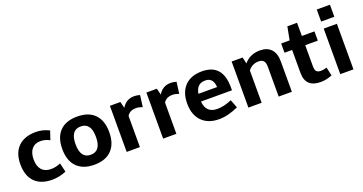

<svg xmlns="http://www.w3.org/2000/svg" viewBox="-39 -1387 3873 2051"><g transform="rotate(-20 1898.0 -362.0)"><path d="M455.1 -495.1 421.9 -396Q368.7 -423.8 318.8 -423.8Q253.9 -423.8 218.5 -381.8Q183.1 -339.8 183.1 -263.2Q183.1 -187 219.5 -145.5Q255.9 -104 324.2 -104Q380.4 -104 434.1 -127.9L458 -25.9Q421.9 -9.8 379.9 -1Q337.9 7.8 299.8 7.8Q169.9 7.8 101.1 -62Q32.2 -131.8 32.2 -263.2Q32.2 -391.1 103 -461.7Q173.8 -532.2 303.2 -532.2Q383.3 -532.2 455.1 -495.1Z M1042.5 -263.2Q1042.5 -131.3 973.6 -60.1Q904.8 11.2 775.4 11.2Q647.5 11.2 578.1 -59.8Q508.8 -130.9 508.8 -263.2Q508.8 -395 577.6 -465.6Q646.5 -536.1 775.4 -536.1Q904.8 -536.1 973.6 -465.6Q1042.5 -395 1042.5 -263.2ZM659.7 -263.2Q659.7 -102.1 775.4 -102.1Q891.6 -102.1 891.6 -263.2Q891.6 -424.3 775.4 -423.8Q659.7 -424.3 659.7 -263.2Z M1420.4 -532.2Q1439.5 -532.2 1452.9 -530Q1466.3 -527.8 1487.3 -522L1470.2 -391.1Q1428.2 -406.2 1396 -405.8Q1360.8 -405.8 1336.4 -393.3Q1312 -380.9 1295.4 -354V0H1145V-523.9H1264.2L1282.2 -451.2Q1331.5 -532.2 1420.4 -532.2Z M1835 -532.2Q1854 -532.2 1867.4 -530Q1880.9 -527.8 1901.9 -522L1884.8 -391.1Q1842.8 -406.2 1810.5 -405.8Q1775.4 -405.8 1751 -393.3Q1726.6 -380.9 1710 -354V0H1559.6V-523.9H1678.7L1696.8 -451.2Q1746.1 -532.2 1835 -532.2Z M2212.4 -100.1Q2251.5 -100.1 2291 -109.1Q2330.6 -118.2 2378.4 -138.2L2414.6 -44.9Q2295.4 10.3 2194.3 9.8Q2070.3 9.8 1999.5 -62.5Q1928.7 -134.8 1928.7 -263.2Q1928.7 -391.1 1998 -462.6Q2067.4 -534.2 2192.4 -534.2Q2427.2 -534.2 2427.2 -268.1V-233.9H2074.7Q2086.4 -100.1 2212.4 -100.1ZM2193.4 -430.2Q2143.6 -430.2 2115 -403.1Q2086.4 -376 2077.6 -320.8H2289.6Q2283.2 -430.2 2193.4 -430.2Z M2852.1 -532.2Q2934.1 -532.2 2978.5 -484.1Q3022.9 -436 3022.9 -348.1V0H2873V-339.8Q2873 -385.7 2855 -406.2Q2836.9 -426.8 2796.9 -426.8Q2760.7 -426.8 2729.5 -410.4Q2698.2 -394 2679.2 -366.2V0H2528.8V-523.9H2653.8L2669.9 -451.2Q2739.3 -532.2 2852.1 -532.2Z M3351.1 7.8Q3178.2 7.8 3178.2 -157.2V-418.9H3091.8V-523.9H3188L3216.8 -673.8H3327.1V-523.9H3470.2V-418.9H3327.1V-178.2Q3327.1 -138.2 3342 -121.1Q3356.9 -104 3393.1 -104Q3423.8 -104 3459 -116.2L3481 -20Q3413.1 7.8 3351.1 7.8Z M3573.2 -734.9H3723.1V-598.1H3573.2ZM3573.2 -518.1H3723.1V0H3573.2Z"/></g></svg>

Font: Sarala
Style: Bold
Weight: 700
Designer: Andres Torresi
Foundry: Huerta Tipografica
Version: Version 1.004;PS 001.003;hotconv 1.0.70;makeotf.lib2.5.58329